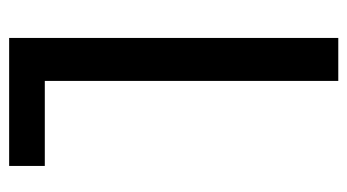

<svg xmlns="http://www.w3.org/2000/svg" viewBox="-190 -570 760 420"><g transform="rotate(90 190.0 -360.0)"><path d="M63 0V-720H157V0ZM115 0V-78H343V0Z"/></g></svg>

Font: Instrument Sans Condensed Medium
Style: Regular
Weight: 500
Width: 3
Designer: Rodrigo Fuenzalida
Foundry: fragTYPE
Version: Version 1.000;gftools[0.9.28]